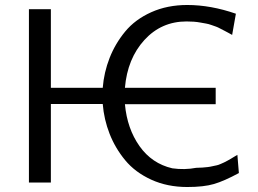

<svg xmlns="http://www.w3.org/2000/svg" viewBox="-20 -732 1033 770"><path d="M96 0V-695H184V-380H392Q397 -442 419.5 -499.5Q442 -557 482 -605.5Q522 -654 586.5 -683Q651 -712 731 -712Q825 -712 926 -677L911 -592Q909 -593 896.5 -600Q884 -607 880.5 -608.5Q877 -610 865 -616.5Q853 -623 847 -625Q841 -627 828.5 -631.5Q816 -636 806.5 -637.5Q797 -639 784 -641.5Q771 -644 757 -645Q743 -646 728 -646Q627 -646 559 -571.5Q491 -497 481 -380H845V-314H481Q490 -216 539.5 -146Q589 -76 671 -57Q720 -50 767 -59Q780 -59 792 -60Q804 -61 813 -62Q822 -63 832.5 -65.5Q843 -68 849 -69Q855 -70 865 -74.5Q875 -79 878.5 -80.5Q882 -82 892 -87.5Q902 -93 904.5 -94.5Q907 -96 918.5 -103Q930 -110 932 -111L938 -38Q879 -6 838 6Q797 18 731 18Q651 18 586.5 -11.5Q522 -41 482 -89.5Q442 -138 419.5 -195.5Q397 -253 392 -315H184V0Z"/></svg>

Font: Coval
Style: Light
Weight: 300
Foundry: Context Ltd
Version: Version 001.000